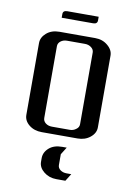

<svg xmlns="http://www.w3.org/2000/svg" viewBox="-82 -584 573 825"><g transform="rotate(10 204.0 -171.5)"><path d="M125 -499V-515.1Q125 -530.8 144 -530.8H280.8V-515.1Q280.8 -499 262.2 -499ZM47.9 -62V-375Q47.9 -399.9 69.8 -418.9Q91.8 -438 126 -438H282.2Q314.5 -438 336.9 -418.9Q359.9 -399.9 359.9 -375V-62Q359.9 -36.6 336.9 -18.1Q314.5 0 282.2 0H126Q92.8 0 70.3 -18.1Q47.9 -36.1 47.9 -62ZM126 -62Q126 -48.3 137.2 -39.6Q148.4 -30.8 165 -30.8H243.2Q258.3 -30.8 270 -40Q282.2 -48.3 282.2 -62V-375Q282.2 -388.2 270.5 -397Q258.8 -405.8 243.2 -405.8H165Q148.4 -405.8 137.2 -397Q126 -388.2 126 -375ZM145 109.9Q145 84 167 64.9Q188 46.9 223.1 46.9H243.2L223.1 79.1V126Q223.1 139.2 234.4 147.5Q245.6 155.8 262.2 155.8H282.2L262.2 188H223.1Q190.9 188 168 169.4Q145 150.9 145 126Z"/></g></svg>

Font: Hhenum
Style: Regular
Weight: 400
Designer: T. Christopher White
Version: Version 1.0